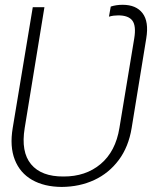

<svg xmlns="http://www.w3.org/2000/svg" viewBox="-20 -757 624 789"><path d="M233.4 11.2Q161.6 10.7 111.8 -17.8Q62 -46.4 40.8 -100.6Q19.5 -154.8 32.2 -231L114.7 -727.5H162.6L81.5 -231Q65.4 -132.8 107.7 -82Q149.9 -31.2 240.7 -31.7Q332 -31.2 393.6 -83Q455.1 -134.8 470.7 -231L531.7 -599.6Q540 -650.9 523.9 -672.4Q507.8 -693.8 465.8 -693.8Q456.1 -693.8 446.8 -692.6Q437.5 -691.4 427.7 -688.5L435.1 -730Q445.3 -733.4 457.8 -735.4Q470.2 -737.3 483.9 -737.3Q539.6 -737.3 565.9 -702.6Q592.3 -668 581.1 -599.6L521 -231Q508.3 -153.3 468 -99.4Q427.7 -45.4 367.4 -17.3Q307.1 10.7 233.4 11.2Z"/></svg>

Font: Inter 28pt ExtraLight
Style: Italic
Weight: 250
Italic angle: -9.3988°
Designer: Rasmus Andersson
Foundry: rsms
Version: Version 4.001;git-66647c0bb